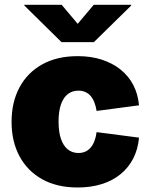

<svg xmlns="http://www.w3.org/2000/svg" viewBox="-20 -789 641 818"><path d="M311 9.8Q222.7 9.8 159.7 -25.4Q96.7 -60.5 63 -123.5Q29.3 -186.5 29.3 -270Q29.3 -353.5 63 -416.5Q96.7 -479.5 159.7 -514.6Q222.7 -549.8 311 -549.8Q367.7 -549.8 413.6 -534.9Q459.5 -520 493.7 -492.7Q527.8 -465.3 547.9 -426.8Q567.9 -388.2 572.3 -340.3L391.6 -316.4Q388.2 -337.4 381.8 -353.5Q375.5 -369.6 365.7 -380.6Q356 -391.6 343 -397.2Q330.1 -402.8 314 -402.8Q288.1 -402.8 269 -388.2Q250 -373.5 239.7 -344.2Q229.5 -314.9 229.5 -271Q229.5 -227.1 239.7 -197.3Q250 -167.5 269 -152.3Q288.1 -137.2 314 -137.2Q330.1 -137.2 343 -142.8Q356 -148.4 366 -159.9Q376 -171.4 382.3 -188Q388.7 -204.6 391.6 -226.1L572.3 -202.6Q567.9 -153.8 548.1 -114.7Q528.3 -75.7 494.4 -47.6Q460.4 -19.5 414.1 -4.9Q367.7 9.8 311 9.8ZM242.7 -768.6 311 -687.5 379.4 -768.6H539.1V-765.6L379.9 -609.4H242.2L83.5 -765.6V-768.6Z"/></svg>

Font: Inter 16pt Black
Style: Regular
Weight: 900
Version: Version 4.001;git-66647c0bb